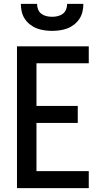

<svg xmlns="http://www.w3.org/2000/svg" viewBox="-20 -975 540 995"><path d="M68 0V-735H440V-647H169V-426H383V-338H169V-88H440V0ZM250 -815Q230 -815 209.5 -818Q189 -821 170.5 -828Q152 -835 135.5 -848Q119 -861 108 -878Q97 -895 92.5 -915Q88 -935 88 -955H172Q172 -940 177.5 -926Q183 -912 194.5 -903.5Q206 -895 220.5 -891.5Q235 -888 250 -888Q265 -888 279.5 -891.5Q294 -895 305.5 -903.5Q317 -912 322.5 -926Q328 -940 328 -955H412Q412 -935 407.5 -915Q403 -895 392 -878Q381 -861 364.5 -848Q348 -835 329.5 -828Q311 -821 290.5 -818Q270 -815 250 -815Z"/></svg>

Font: Iosevka SS04 Semibold
Style: Regular
Weight: 600
Monospace: yes
Designer: Belleve Invis
Foundry: Belleve Invis
Version: Version 19.0.0; ttfautohint (v1.8.4)